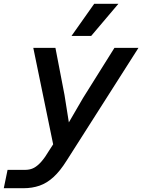

<svg xmlns="http://www.w3.org/2000/svg" viewBox="-70 -805 752 1015"><path d="M271 -303 294 -158 369 -287 535 -552H662L283 43Q248 99 213 131Q178 163 139 176.5Q100 190 54 190H-50L-30 93H63Q90 93 110 82Q130 71 149.5 48.5Q169 26 189 -8L211 -42L106 -552H223ZM308 -615 428 -785H556L412 -615Z"/></svg>

Font: Azeret Mono Thin Medium
Style: Italic
Weight: 500
Italic angle: -12°
Version: Version 1.002